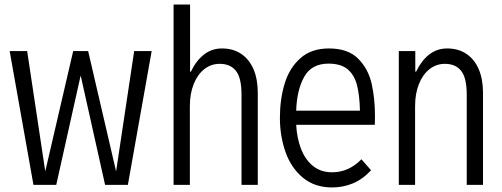

<svg xmlns="http://www.w3.org/2000/svg" viewBox="-20 -804 2183 835"><path d="M639.6 -582 536.1 0H437L331.5 -472.7H330.1L224.6 0H125.5L22 -582H98.1L176.8 -58.6L298.3 -582H363.3L484.9 -58.6L563.5 -582Z M734.9 -784.2H806.6V-492.2H810.1Q832.5 -539.6 866.5 -566.4Q900.4 -593.3 945.3 -593.3Q993.2 -593.3 1028.3 -570.1Q1063.5 -546.9 1082.3 -503.4Q1101.1 -460 1101.1 -399.9V0H1030.3V-393.1Q1030.3 -465.3 1006.1 -495.8Q981.9 -526.4 935.1 -526.4Q897.9 -526.4 868.4 -503.2Q838.9 -480 822.3 -438.2Q805.7 -396.5 805.7 -342.3V0H734.9Z M1609.9 -261.2H1268.1Q1271 -205.1 1288.6 -158.2Q1306.2 -111.3 1340.3 -83Q1374.5 -54.7 1424.3 -54.7Q1496.6 -54.7 1551.8 -111.3L1593.8 -63.5Q1556.2 -23.4 1513.7 -6.1Q1471.2 11.2 1424.3 11.2Q1348.6 11.2 1297.4 -31.2Q1246.1 -73.7 1221.7 -142.8Q1197.3 -211.9 1197.3 -292Q1197.3 -372.1 1217.8 -439.9Q1238.3 -507.8 1285.9 -550.5Q1333.5 -593.3 1410.6 -593.3Q1493.2 -593.3 1537.4 -549.1Q1581.5 -504.9 1596.2 -440.4Q1610.8 -376 1610.8 -296.4Q1610.8 -271.5 1609.9 -261.2ZM1268.1 -322.8H1545.4Q1543.9 -391.1 1532.2 -435.1Q1520.5 -479 1491.2 -503.2Q1461.9 -527.3 1408.7 -527.3Q1335 -527.3 1303 -470Q1271 -412.6 1268.1 -322.8Z M1714.4 -582H1786.1V-492.2H1789.6Q1812 -539.6 1845.9 -566.4Q1879.9 -593.3 1924.8 -593.3Q1972.7 -593.3 2007.8 -570.1Q2043 -546.9 2061.8 -503.4Q2080.6 -460 2080.6 -399.9V0H2009.8V-393.1Q2009.8 -465.3 1985.6 -495.8Q1961.4 -526.4 1914.6 -526.4Q1877.4 -526.4 1847.9 -503.2Q1818.4 -480 1801.8 -438.2Q1785.2 -396.5 1785.2 -342.3V0H1714.4Z"/></svg>

Font: Decalotype Light
Style: Regular
Weight: 300
Designer: Alfredo Marco Pradil
Foundry: Alfredo Marco Pradil
Version: Version 1.0